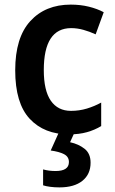

<svg xmlns="http://www.w3.org/2000/svg" viewBox="-20 -573 497 833"><path d="M280 10Q172 10 109 -57.5Q46 -125 46 -268Q46 -410 111.5 -481.5Q177 -553 287 -553Q329 -553 365.5 -544Q402 -535 430 -520L395 -424Q369 -436 342 -443.5Q315 -451 289 -451Q170 -451 170 -269Q170 -180 200.5 -136Q231 -92 288 -92Q324 -92 357 -102Q390 -112 419 -128V-26Q391 -9 357 0.5Q323 10 280 10ZM373 133Q373 183 337.5 211.5Q302 240 238 240Q216 240 197.5 237.5Q179 235 167 231V162Q192 169 221 169Q279 169 279 130Q279 107 258 96Q237 85 200 80L236 0H304L284 44Q321 52 347 72.5Q373 93 373 133Z"/></svg>

Font: Noto Sans Lao UI SemCond SemBd
Style: Regular
Weight: 600
Width: 4
Designer: Monotype Design Team
Foundry: Monotype Imaging Inc.
Version: Version 2.000; ttfautohint (v1.8.4.7-5d5b)